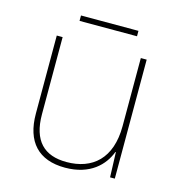

<svg xmlns="http://www.w3.org/2000/svg" viewBox="-99 -726 770 823"><g transform="rotate(15 286.5 -314.0)"><path d="M415 -638H160V-614H415ZM481 -528H455V-226C455 -82 377 -15 262 -15C163 -15 108 -68 108 -186V-528H82V-182C82 -57 144 10 262 10C374 10 431 -50 454 -111H456L460 0H481Z"/></g></svg>

Font: Noto Sans Malayalam Thin
Style: Regular
Weight: 100
Designer: Jelle Bosma - Monotype Design Team
Foundry: Monotype Imaging Inc.
Version: Version 2.104